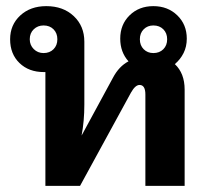

<svg xmlns="http://www.w3.org/2000/svg" viewBox="-20 -606 685 626"><path d="M582 -314V0H454V-298Q454 -329 435 -329Q421 -329 407 -304L241 0H128V-371H123Q74 -371 43.5 -400.5Q13 -430 13 -478Q13 -525 46 -555.5Q79 -586 131 -586Q186 -586 220.5 -553.5Q255 -521 255 -470V-265Q255 -211 246 -164L348 -352Q368 -390 399 -406Q372 -436 372 -480Q372 -526 402.5 -556Q433 -586 480 -586Q527 -586 558 -556Q589 -526 589 -480Q589 -454 578.5 -433Q568 -412 550 -397Q582 -367 582 -314ZM167 -478Q167 -498 154.5 -510.5Q142 -523 122 -523Q103 -523 90 -510.5Q77 -498 77 -478Q77 -459 90 -446Q103 -433 122 -433Q142 -433 154.5 -445.5Q167 -458 167 -478ZM436 -478Q436 -458 448.5 -445.5Q461 -433 480 -433Q500 -433 512.5 -445.5Q525 -458 525 -478Q525 -498 512.5 -510.5Q500 -523 480 -523Q461 -523 448.5 -510.5Q436 -498 436 -478Z"/></svg>

Font: Sarabun
Style: Bold
Weight: 700
Designer: Suppakit Chalermlarp | Katatrad Co.,Ltd.
Foundry: Cadson Demak Co.,Ltd.
Version: Version 1.000; ttfautohint (v1.6)